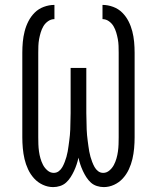

<svg xmlns="http://www.w3.org/2000/svg" viewBox="-20 -755 640 783"><path d="M197 8Q175 8 154.5 -1.5Q134 -11 119 -27.5Q104 -44 94.5 -64.5Q85 -85 80 -106.5Q75 -128 73 -150.5Q71 -173 71 -195V-540Q71 -562 73 -584Q75 -606 80.5 -627.5Q86 -649 96 -668.5Q106 -688 121.5 -703.5Q137 -719 158.5 -727Q180 -735 202 -735V-677Q188 -677 176 -668.5Q164 -660 157 -648Q150 -636 146 -622.5Q142 -609 139.5 -595.5Q137 -582 136.5 -568Q136 -554 136 -540V-195Q136 -181 136.5 -166.5Q137 -152 139 -137.5Q141 -123 145 -109Q149 -95 155.5 -82.5Q162 -70 173.5 -60Q185 -50 199 -50Q211 -50 220 -57Q229 -64 234.5 -74Q240 -84 244 -94.5Q248 -105 251 -115.5Q254 -126 256 -137Q258 -148 259.5 -159.5Q261 -171 262.5 -182Q264 -193 265 -204Q266 -215 266.5 -226.5Q267 -238 267 -249Q267 -260 267.5 -271.5Q268 -283 268 -294V-478H332V-294Q332 -283 332.5 -271.5Q333 -260 333 -249Q333 -238 333.5 -226.5Q334 -215 335 -204Q336 -193 337.5 -182Q339 -171 340.5 -159.5Q342 -148 344 -137Q346 -126 349 -115.5Q352 -105 356 -94.5Q360 -84 365.5 -74Q371 -64 380 -57Q389 -50 401 -50Q415 -50 426.5 -60Q438 -70 444.5 -82.5Q451 -95 455 -109Q459 -123 461 -137.5Q463 -152 463.5 -166.5Q464 -181 464 -195V-540Q464 -554 463.5 -568Q463 -582 460.5 -595.5Q458 -609 454 -622.5Q450 -636 443 -648Q436 -660 424 -668.5Q412 -677 398 -677V-735Q420 -735 441.5 -727Q463 -719 478.5 -703.5Q494 -688 504 -668.5Q514 -649 519.5 -627.5Q525 -606 527 -584Q529 -562 529 -540V-195Q529 -173 527 -150.5Q525 -128 520 -106.5Q515 -85 505.5 -64.5Q496 -44 481 -27.5Q466 -11 445.5 -1.5Q425 8 403 8Q389 8 375 3.5Q361 -1 350.5 -10.5Q340 -20 332 -32.5Q324 -45 318 -58Q312 -71 307.5 -84.5Q303 -98 300 -112Q297 -98 292.5 -84.5Q288 -71 282 -58Q276 -45 268 -32.5Q260 -20 249.5 -10.5Q239 -1 225 3.5Q211 8 197 8Z"/></svg>

Font: Iosevka Curly Slab LtEx
Style: Regular
Weight: 300
Width: 7
Monospace: yes
Designer: Belleve Invis
Foundry: Belleve Invis
Version: Version 11.1.0; ttfautohint (v1.8.3)